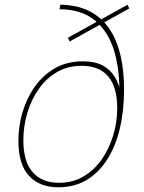

<svg xmlns="http://www.w3.org/2000/svg" viewBox="-20 -788 612 814"><path d="M227 6Q148 6 103 -42.5Q58 -91 58 -191Q58 -254 76 -314Q94 -374 129 -422.5Q164 -471 214.5 -499.5Q265 -528 331 -528Q384 -528 417 -509.5Q450 -491 468 -460Q486 -429 492 -391L486 -390Q488 -493 463.5 -573.5Q439 -654 383 -701Q327 -748 232 -749L236 -768Q308 -767 359.5 -740.5Q411 -714 443 -667Q475 -620 490.5 -554.5Q506 -489 506 -410Q506 -319 488 -243Q470 -167 434 -111Q398 -55 346.5 -24.5Q295 6 227 6ZM230 -13Q289 -13 335 -40.5Q381 -68 412.5 -114Q444 -160 460.5 -216Q477 -272 477 -330Q477 -418 439 -463.5Q401 -509 327 -509Q267 -509 221 -482Q175 -455 143.5 -409.5Q112 -364 95.5 -308Q79 -252 79 -194Q79 -103 118.5 -58Q158 -13 230 -13ZM275 -612 268 -628 521 -768 528 -752Z"/></svg>

Font: Bitter Thin Thin
Style: Italic
Weight: 250
Italic angle: -9°
Version: Version 2.002